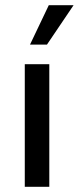

<svg xmlns="http://www.w3.org/2000/svg" viewBox="-20 -716 302 736"><path d="M75 0V-470H169V0ZM95 -545 167 -696H262L160 -545Z"/></svg>

Font: Gantari Medium
Style: Regular
Weight: 500
Designer: Anugrah Pasau
Foundry: Lafontype
Version: Version 1.000; ttfautohint (v1.8.4.7-5d5b)